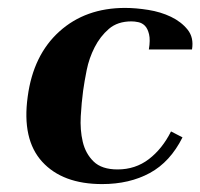

<svg xmlns="http://www.w3.org/2000/svg" viewBox="-20 -455 506 485"><path d="M356 -330Q360 -354 356.5 -368.5Q353 -383 346 -390Q339 -397 329.5 -399Q320 -401 312 -401Q277 -401 255 -382Q233 -363 219 -335.5Q205 -308 199 -278Q193 -248 190 -226Q186 -196 184 -161.5Q182 -127 189 -97Q196 -67 216.5 -47Q237 -27 277 -27Q322 -27 356 -53Q390 -79 412 -123L441 -108Q410 -46 358.5 -18Q307 10 238 10Q138 10 86.5 -46.5Q35 -103 50 -211Q64 -316 130 -375.5Q196 -435 296 -435Q323 -435 354.5 -430Q386 -425 412 -412.5Q438 -400 454 -380Q470 -360 465 -330Z"/></svg>

Font: Gamine
Style: Bold Italic
Weight: 700
Designer: Tapiwanashe Sebastian Garikayi
Version: Version 1.000